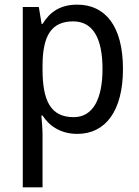

<svg xmlns="http://www.w3.org/2000/svg" viewBox="-20 -566 599 826"><path d="M312 -546C239 -546 194 -514 163 -463H159L147 -536H78V240H163V13C163 -11 160 -45 158 -69H163C192 -24 241 10 313 10C433 10 509 -88 509 -269C509 -454 433 -546 312 -546ZM295 -474C382 -474 421 -398 421 -269C421 -142 381 -62 297 -62C198 -62 163 -132 163 -268V-286C164 -413 201 -474 295 -474Z"/></svg>

Font: Noto Sans Lao UI SemCond
Style: Regular
Weight: 400
Width: 4
Designer: Monotype Design Team
Foundry: Monotype Imaging Inc.
Version: Version 2.000